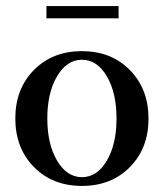

<svg xmlns="http://www.w3.org/2000/svg" viewBox="-20 -610 547 642"><path d="M135.3 -548.8V-589.8H376.5V-548.8ZM414.3 -51.3Q352.1 11.7 253.9 11.7Q155.8 11.7 93.5 -51.5Q31.2 -114.7 31.2 -213.9Q31.2 -313 93.5 -376Q155.8 -439 253.9 -439Q352.1 -439 414.3 -375.7Q476.6 -312.5 476.6 -213.4Q476.6 -114.3 414.3 -51.3ZM253.9 -17.6Q304.7 -17.6 337.2 -72.8Q369.6 -127.9 369.6 -213.9Q369.6 -299.8 337.2 -355Q304.7 -410.2 253.9 -410.2Q203.6 -410.2 170.9 -355Q138.2 -299.8 138.2 -213.9Q138.2 -127.9 170.9 -72.8Q203.6 -17.6 253.9 -17.6Z"/></svg>

Font: Elstob 14pt Medium
Style: Regular
Weight: 500
Designer: Peter S. Baker
Version: Version 1.015